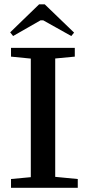

<svg xmlns="http://www.w3.org/2000/svg" viewBox="-20 -890 421 910"><path d="M42 -719.2 28.3 -736.8 165.5 -869.6H191.9L331.1 -735.4L317.9 -719.2L185.1 -793.5H171.9ZM32.2 0V-41.5L126 -50.3V-612.3L32.2 -621.6V-663.1H334.5V-621.6L241.7 -612.8V-51.8L348.6 -41.5V0Z"/></svg>

Font: Elstob 6pt Medium
Style: Regular
Weight: 500
Designer: Peter S. Baker
Version: Version 1.015